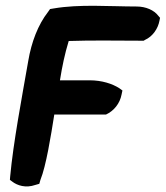

<svg xmlns="http://www.w3.org/2000/svg" viewBox="-20 -637 586 679"><path d="M80 -422C57 -290 27 -133 16 -13L15 -1L23 5C41 19 71 29 105 17L119 13L123 -1C143 -50 160 -156 172 -232H355C383 -245 404 -271 410 -303L413 -317L402 -325C377 -341 340 -353 297 -353H192C200 -403 209 -446 223 -492C307 -495 396 -493 482 -493H488L493 -496C520 -508 539 -536 544 -564L546 -574L540 -581C525 -601 496 -614 463 -614C369 -614 261 -623 169 -607L157 -605L150 -595C114 -549 91 -487 80 -422Z"/></svg>

Font: Snowfall
Style: BlkObl
Weight: 900
Designer: Jasper
Foundry: Cannot Into Space Fonts
Version: Version 0.9